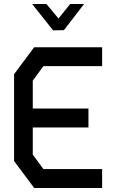

<svg xmlns="http://www.w3.org/2000/svg" viewBox="-20 -935 568 955"><path d="M150 0 50 -134V-566L150 -700H488V-606H196L143 -534V-395H420V-301H143V-166L196 -94H488V0ZM211 -915 271 -843 329 -915H398L298 -785L244 -784L140 -915Z"/></svg>

Font: Turret Road
Style: Bold
Weight: 700
Designer: Noponies
Foundry: Noponies
Version: Version 1.001; ttfautohint (v1.8)